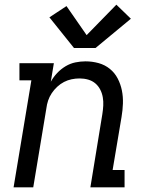

<svg xmlns="http://www.w3.org/2000/svg" viewBox="-20 -800 640 820"><path d="M38 0 114 -457H63V-530H210L197 -451Q208 -471 224 -488Q240 -505 260 -517Q280 -529 302 -533.5Q324 -538 345 -538Q374 -538 401 -530.5Q428 -523 449 -506Q470 -489 482.5 -465Q495 -441 500.5 -414Q506 -387 505 -358Q504 -329 499 -300L461 -74H512V0H366L417 -312Q420 -331 421 -349Q422 -367 419 -384.5Q416 -402 408 -417.5Q400 -433 387 -444Q374 -455 356.5 -460Q339 -465 320 -465Q303 -465 286 -461.5Q269 -458 253.5 -450Q238 -442 224.5 -429.5Q211 -417 201 -402Q191 -387 185.5 -370.5Q180 -354 178 -337L122 0ZM388 -595H296L191 -726L264 -774L350 -650L477 -780L539 -720Z"/></svg>

Font: Iosevka Curly Slab Extended
Style: Italic
Weight: 400
Width: 7
Italic angle: -9°
Monospace: yes
Designer: Belleve Invis
Foundry: Belleve Invis
Version: Version 11.1.0; ttfautohint (v1.8.3)